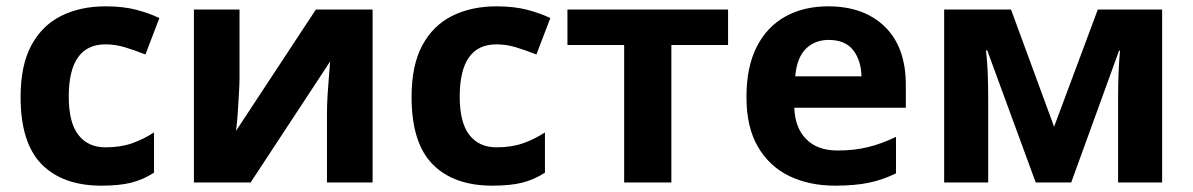

<svg xmlns="http://www.w3.org/2000/svg" viewBox="-20 -576 3766 606"><path d="M300 10Q178 10 111.5 -57.5Q45 -125 45 -270Q45 -370 79 -433Q113 -496 173.5 -526Q234 -556 313 -556Q369 -556 410.5 -545Q452 -534 483 -519L439 -404Q404 -418 373.5 -427Q343 -436 313 -436Q197 -436 197 -271Q197 -189 227.5 -150Q258 -111 313 -111Q360 -111 396 -123.5Q432 -136 466 -158V-31Q432 -9 394.5 0.5Q357 10 300 10Z M736 -546V-330Q736 -313 734.5 -288Q733 -263 731.5 -237Q730 -211 728 -191Q726 -171 725 -163L977 -546H1156V0H1012V-218Q1012 -245 1014 -277.5Q1016 -310 1018.5 -338.5Q1021 -367 1022 -382L771 0H592V-546Z M1534 10Q1412 10 1345.5 -57.5Q1279 -125 1279 -270Q1279 -370 1313 -433Q1347 -496 1407.5 -526Q1468 -556 1547 -556Q1603 -556 1644.5 -545Q1686 -534 1717 -519L1673 -404Q1638 -418 1607.5 -427Q1577 -436 1547 -436Q1431 -436 1431 -271Q1431 -189 1461.5 -150Q1492 -111 1547 -111Q1594 -111 1630 -123.5Q1666 -136 1700 -158V-31Q1666 -9 1628.5 0.5Q1591 10 1534 10Z M2278 -434H2099V0H1950V-434H1771V-546H2278Z M2594 -556Q2707 -556 2773 -491.5Q2839 -427 2839 -308V-236H2487Q2489 -173 2524.5 -137Q2560 -101 2623 -101Q2676 -101 2719 -111.5Q2762 -122 2808 -144V-29Q2768 -9 2723.5 0.5Q2679 10 2616 10Q2534 10 2471 -20.5Q2408 -51 2372 -113Q2336 -175 2336 -269Q2336 -365 2368.5 -428.5Q2401 -492 2459 -524Q2517 -556 2594 -556ZM2595 -450Q2552 -450 2523.5 -422Q2495 -394 2490 -335H2699Q2698 -385 2673 -417.5Q2648 -450 2595 -450Z M3648 -546V0H3509V-268Q3509 -308 3510.5 -346Q3512 -384 3515 -416H3512L3361 0H3249L3096 -417H3092Q3096 -384 3097.5 -346.5Q3099 -309 3099 -264V0H2960V-546H3171L3307 -176L3445 -546Z"/></svg>

Font: Noto Sans IKEA
Style: Bold
Weight: 600
Designer: Monotype Design Team
Foundry: Monotype Imaging Inc.
Version: Version 2.001